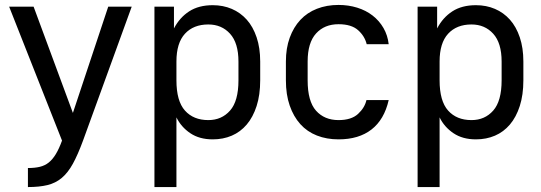

<svg xmlns="http://www.w3.org/2000/svg" viewBox="-20 -557 2190 777"><path d="M93 123Q121 123 141.5 118Q162 113 177.5 100.5Q193 88 206 66.5Q219 45 231 12L17 -530H116L275 -100L418 -530H513L316 12Q295 69 275 105.5Q255 142 230 163Q205 184 172 192Q139 200 93 200Z M605 -530H684V-442Q707 -486 745.5 -511Q784 -536 841 -536Q883 -536 918 -521Q953 -506 978.5 -477.5Q1004 -449 1018.5 -406Q1033 -363 1033 -308V-232Q1033 -173 1018.5 -128Q1004 -83 978.5 -53Q953 -23 918 -8Q883 7 841 7Q787 7 750 -18Q713 -43 694 -82V200H605ZM823 -71Q877 -71 911 -109.5Q945 -148 945 -232V-308Q945 -383 911 -420.5Q877 -458 823 -458Q763 -458 728.5 -420.5Q694 -383 694 -308V-232Q694 -148 728.5 -109.5Q763 -71 823 -71Z M1350 7Q1302 7 1262.5 -8.5Q1223 -24 1195.5 -54.5Q1168 -85 1152.5 -129.5Q1137 -174 1137 -232V-308Q1137 -362 1152.5 -404.5Q1168 -447 1195.5 -476.5Q1223 -506 1262.5 -521.5Q1302 -537 1350 -537Q1390 -537 1425.5 -526Q1461 -515 1488 -494Q1515 -473 1532 -443.5Q1549 -414 1553 -378H1464Q1456 -411 1429 -435Q1402 -459 1350 -459Q1293 -459 1259 -421.5Q1225 -384 1225 -308V-232Q1225 -147 1259 -109Q1293 -71 1350 -71Q1402 -71 1429 -96Q1456 -121 1463 -152H1553Q1535 -73 1483.5 -33Q1432 7 1350 7Z M1670 -530H1749V-442Q1772 -486 1810.5 -511Q1849 -536 1906 -536Q1948 -536 1983 -521Q2018 -506 2043.5 -477.5Q2069 -449 2083.5 -406Q2098 -363 2098 -308V-232Q2098 -173 2083.5 -128Q2069 -83 2043.5 -53Q2018 -23 1983 -8Q1948 7 1906 7Q1852 7 1815 -18Q1778 -43 1759 -82V200H1670ZM1888 -71Q1942 -71 1976 -109.5Q2010 -148 2010 -232V-308Q2010 -383 1976 -420.5Q1942 -458 1888 -458Q1828 -458 1793.5 -420.5Q1759 -383 1759 -308V-232Q1759 -148 1793.5 -109.5Q1828 -71 1888 -71Z"/></svg>

Font: Golos UI
Style: Regular
Weight: 400
Designer: A.Korolkova, Vitaly Kuzmin
Foundry: ParaType Ltd
Version: Version 2.000